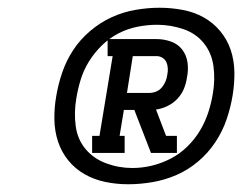

<svg xmlns="http://www.w3.org/2000/svg" viewBox="-20 -909 640 496"><path d="M218 -514V-558H237L271 -764H258V-808H385Q404 -808 422 -801.5Q440 -795 451 -780.5Q462 -766 464.5 -747Q467 -728 463 -709Q461 -694 455 -679.5Q449 -665 438 -653.5Q427 -642 412.5 -635Q398 -628 383 -626L409 -558H437V-514H370L327 -625H300L289 -558H302V-514ZM308 -669H366Q375 -669 383.5 -672.5Q392 -676 398 -683Q404 -690 407.5 -698.5Q411 -707 412 -715Q414 -724 413.5 -732.5Q413 -741 410 -748Q407 -755 400 -759.5Q393 -764 385 -764H323ZM311 -433Q281 -433 252 -439Q223 -445 198.5 -459Q174 -473 156.5 -494.5Q139 -516 130 -543Q121 -570 120.5 -600Q120 -630 125 -659Q130 -690 140.5 -721Q151 -752 169 -779.5Q187 -807 213 -829Q239 -851 268.5 -864.5Q298 -878 330 -883.5Q362 -889 392 -889Q422 -889 451.5 -883.5Q481 -878 505.5 -864.5Q530 -851 548.5 -829Q567 -807 576 -780Q585 -753 585.5 -723Q586 -693 581 -663Q576 -632 565.5 -601Q555 -570 536.5 -542Q518 -514 492 -492Q466 -470 436 -457Q406 -444 374 -438.5Q342 -433 311 -433ZM322 -475Q347 -475 372 -481Q397 -487 420.5 -499Q444 -511 463.5 -530Q483 -549 496.5 -571.5Q510 -594 518 -618.5Q526 -643 530 -668Q536 -703 531.5 -737.5Q527 -772 506.5 -797.5Q486 -823 453 -834Q420 -845 386 -845Q361 -845 335.5 -840Q310 -835 286.5 -823Q263 -811 243.5 -792Q224 -773 210 -750.5Q196 -728 188.5 -703.5Q181 -679 177 -654Q171 -619 175.5 -584Q180 -549 201 -524Q222 -499 254.5 -487Q287 -475 322 -475Z"/></svg>

Font: Iosevka Etoile Oblique
Style: Bold
Weight: 700
Italic angle: -9°
Designer: Belleve Invis
Foundry: Belleve Invis
Version: Version 15.5.2; ttfautohint (v1.8.4)